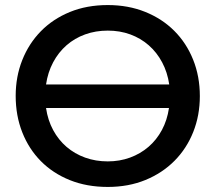

<svg xmlns="http://www.w3.org/2000/svg" viewBox="-20 -730 851 759"><path d="M406 9Q323 9 256 -18Q189 -45 141.5 -93Q94 -141 68 -207Q42 -273 42 -351Q42 -427 68 -492.5Q94 -558 141.5 -606.5Q189 -655 256 -682.5Q323 -710 406 -710Q487 -710 554 -683Q621 -656 669 -608Q717 -560 743.5 -494Q770 -428 770 -350Q770 -274 744 -208.5Q718 -143 670 -94.5Q622 -46 555 -18.5Q488 9 406 9ZM406 -609Q358 -609 316.5 -594Q275 -579 243 -551Q211 -523 190 -483.5Q169 -444 162 -396H649Q642 -444 621 -483.5Q600 -523 568 -551Q536 -579 495 -594Q454 -609 406 -609ZM406 -92Q453 -92 494 -107Q535 -122 567 -149.5Q599 -177 620 -216Q641 -255 648 -303H162Q169 -255 190 -216Q211 -177 243 -149.5Q275 -122 316.5 -107Q358 -92 406 -92Z"/></svg>

Font: Tilda Sans Semibold
Style: Regular
Weight: 600
Designer: ParaType Ltd
Foundry: ParaType Ltd
Version: Version 1.009